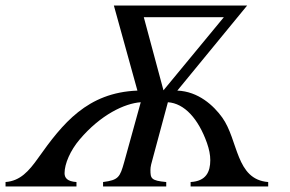

<svg xmlns="http://www.w3.org/2000/svg" viewBox="-75 -673 1048 693"><path d="M733 -611 515 -347 444 -611ZM893 0V-16C775 -25 786 -167 727 -249C696 -292 641 -343 565 -346L817 -653H336L421 -346C240 -339 151 -227 63 -103C29 -55 -2 -20 -55 -16V0H201V-16C168 -18 158 -31 158 -48C158 -82 179 -130 212 -169C288 -259 375 -300 433 -304L373 -87C358 -34 353 -23 297 -16V0H525V-16C470 -21 468 -29 468 -60C468 -71 471 -83 479 -111L531 -304C591 -300 641 -244 672 -157C680 -134 684 -114 684 -95C684 -53 669 -19 613 -16V0Z"/></svg>

Font: XITS
Style: Italic
Weight: 400
Italic angle: -16.33°
Designer: MicroPress Inc., with final additions and corrections provided by Coen Hoffman, Elsevier (retired)
Version: Version 1.302